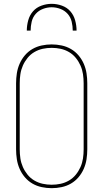

<svg xmlns="http://www.w3.org/2000/svg" viewBox="-20 -975 540 1003"><path d="M250 8Q224 8 198 2.5Q172 -3 149.5 -16Q127 -29 110 -49Q93 -69 82.5 -93Q72 -117 68 -143Q64 -169 64 -195V-540Q64 -566 68 -592Q72 -618 82.5 -642Q93 -666 110 -686Q127 -706 149.5 -719Q172 -732 198 -737.5Q224 -743 250 -743Q276 -743 302 -737.5Q328 -732 350.5 -719Q373 -706 390 -686Q407 -666 417.5 -642Q428 -618 432 -592Q436 -566 436 -540V-195Q436 -169 432 -143Q428 -117 417.5 -93Q407 -69 390 -49Q373 -29 350.5 -16Q328 -3 302 2.5Q276 8 250 8ZM250 -10Q274 -10 297 -15Q320 -20 340.5 -32Q361 -44 376 -62.5Q391 -81 400.5 -102.5Q410 -124 413.5 -147.5Q417 -171 417 -195V-540Q417 -564 413.5 -587.5Q410 -611 400.5 -632.5Q391 -654 376 -672.5Q361 -691 340.5 -703Q320 -715 297 -720Q274 -725 250 -725Q226 -725 203 -720Q180 -715 159.5 -703Q139 -691 124 -672.5Q109 -654 99.5 -632.5Q90 -611 86.5 -587.5Q83 -564 83 -540V-195Q83 -171 86.5 -147.5Q90 -124 99.5 -102.5Q109 -81 124 -62.5Q139 -44 159.5 -32Q180 -20 203 -15Q226 -10 250 -10ZM120 -815Q120 -842 127.5 -869Q135 -896 152.5 -916Q170 -936 196.5 -945.5Q223 -955 250 -955Q277 -955 303.5 -945.5Q330 -936 347.5 -916Q365 -896 372.5 -869Q380 -842 380 -815H360Q360 -838 354.5 -861.5Q349 -885 333.5 -902.5Q318 -920 295.5 -928.5Q273 -937 250 -937Q227 -937 204.5 -928.5Q182 -920 166.5 -902.5Q151 -885 145.5 -861.5Q140 -838 140 -815Z"/></svg>

Font: Iosevka Term Curly Thin
Style: Regular
Weight: 100
Designer: Belleve Invis
Foundry: Belleve Invis
Version: Version 32.3.0